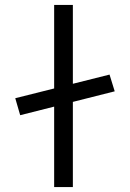

<svg xmlns="http://www.w3.org/2000/svg" viewBox="-20 -760 528 780"><path d="M62 -292 42 -361 425 -457 446 -389ZM200 0V-740H276V0Z"/></svg>

Font: Lexend Zetta Light
Style: Regular
Weight: 300
Designer: Bonnie Shaver-Troup, Thomas Jockin
Foundry: Lexend
Version: Version 1.007